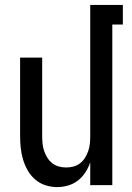

<svg xmlns="http://www.w3.org/2000/svg" viewBox="-20 -755 540 783"><path d="M213 8Q189 8 165.5 0.5Q142 -7 123.5 -23Q105 -39 93 -60Q81 -81 74 -104.5Q67 -128 64.5 -152Q62 -176 62 -200V-520H152V-200Q152 -185 153.5 -169.5Q155 -154 160 -139.5Q165 -125 173 -112Q181 -99 193 -89.5Q205 -80 220 -76Q235 -72 250 -72Q265 -72 280 -76Q295 -80 307 -89.5Q319 -99 327 -112Q335 -125 340 -139.5Q345 -154 346.5 -169.5Q348 -185 348 -200V-735H481V-655H438V0H348V-93Q341 -72 328.5 -52.5Q316 -33 298 -19Q280 -5 258 1.5Q236 8 213 8Z"/></svg>

Font: Iosevka Custom Medium
Style: Regular
Weight: 500
Monospace: yes
Designer: Belleve Invis
Foundry: Belleve Invis
Version: Version 32.5.0; ttfautohint (v1.8.4)